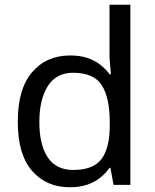

<svg xmlns="http://www.w3.org/2000/svg" viewBox="-20 -780 655 810"><path d="M275 10Q175 10 115 -59.5Q55 -129 55 -267Q55 -405 115.5 -475.5Q176 -546 276 -546Q318 -546 349 -535.5Q380 -525 403 -507Q426 -489 442 -467H448Q447 -480 444.5 -505.5Q442 -531 442 -546V-760H530V0H459L446 -72H442Q426 -49 403 -30.5Q380 -12 348.5 -1Q317 10 275 10ZM289 -63Q374 -63 408.5 -109.5Q443 -156 443 -250V-266Q443 -366 410 -419.5Q377 -473 288 -473Q217 -473 181.5 -416.5Q146 -360 146 -265Q146 -169 181.5 -116Q217 -63 289 -63Z"/></svg>

Font: hexumalayalam05
Style: Book
Weight: 400
Designer: Jelle Bosma - Monotype Design Team
Foundry: Monotype Imaging Inc.
Version: Version 2.003